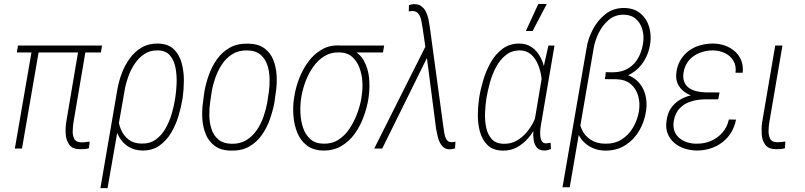

<svg xmlns="http://www.w3.org/2000/svg" viewBox="-20 -762 4132 985"><path d="M503.4 -528.3 497.6 -492.7H66.4L72.3 -528.3ZM184.1 -528.3 92.8 0H56.2L147.5 -528.3ZM386.2 -528.3H423.8L356.4 -131.3Q354 -112.3 353 -89.4Q352.1 -66.4 361.1 -49.3Q370.1 -32.2 397 -31.7Q407.2 -31.2 418.2 -33Q429.2 -34.7 439.9 -35.6L436.5 -2Q426.3 2 414.8 2.7Q403.3 3.4 390.6 3.4Q352.5 3.4 336.2 -18.6Q319.8 -40.5 317.4 -71.8Q314.9 -103 319.3 -132.8Z M495.1 203.1 582.5 -305.7Q589.4 -345.2 605 -386.5Q620.6 -427.7 645.8 -462.4Q670.9 -497.1 706.5 -518.1Q742.2 -539.1 790 -538.6Q842.8 -537.6 871.6 -509.5Q900.4 -481.4 912.1 -438Q923.8 -394.5 923.3 -347.9Q922.9 -301.3 917.5 -263.2L916 -252.9Q909.2 -212.4 895.5 -166.5Q881.8 -120.6 857.7 -80.3Q833.5 -40 797.4 -14.6Q761.2 10.7 710.9 10.3Q673.3 9.3 646 -5.4Q618.7 -20 600.8 -44.7Q583 -69.3 574.7 -100.1Q566.4 -130.9 565.9 -164.1Q569.3 -164.6 572.3 -165Q575.2 -165.5 578.6 -166.3Q582 -167 585 -167.5Q586.9 -130.4 600.3 -98.1Q613.8 -65.9 639.9 -45.9Q666 -25.9 705.6 -25.4Q749.5 -24.4 779.8 -46.6Q810.1 -68.8 829.8 -104.2Q849.6 -139.6 861.1 -179Q872.6 -218.3 877.9 -252.9L879.4 -263.2Q884.3 -292 886 -332.3Q887.7 -372.6 880.9 -411.9Q874 -451.2 852.3 -477.3Q830.6 -503.4 787.6 -503.4Q748.5 -503.9 719.5 -484.1Q690.4 -464.4 669.9 -433.1Q649.4 -401.9 637 -366Q624.5 -330.1 619.1 -296.9L531.7 203.1Z M1021.5 -238.3 1028.8 -293.5Q1036.6 -335.9 1052 -378.9Q1067.4 -421.9 1093.5 -458.5Q1119.6 -495.1 1158.2 -517.1Q1196.8 -539.1 1251.5 -538.1Q1304.7 -537.6 1336.4 -514.2Q1368.2 -490.7 1382.6 -453.4Q1397 -416 1399.2 -373.5Q1401.4 -331.1 1395.5 -292L1387.7 -235.8Q1379.9 -194.3 1364.7 -150.6Q1349.6 -106.9 1323.7 -70.1Q1297.9 -33.2 1259.5 -10.7Q1221.2 11.7 1166.5 10.7Q1112.8 10.3 1081.1 -13.9Q1049.3 -38.1 1034.7 -75.7Q1020 -113.3 1017.8 -156.2Q1015.6 -199.2 1021.5 -238.3ZM1066.4 -293.9 1058.1 -237.8Q1053.7 -207 1054 -170.7Q1054.2 -134.3 1064.5 -101.3Q1074.7 -68.4 1099.6 -46.9Q1124.5 -25.4 1168.5 -24.4Q1211.9 -23.4 1243.9 -43.2Q1275.9 -63 1297.4 -94.5Q1318.8 -126 1331.8 -163.3Q1344.7 -200.7 1351.1 -235.8L1359.4 -292.5Q1363.8 -322.3 1363 -358.2Q1362.3 -394 1352.1 -426.5Q1341.8 -459 1317.4 -480.7Q1293 -502.4 1249 -503.4Q1204.6 -504.4 1172.6 -484.6Q1140.6 -464.8 1119.4 -432.9Q1098.1 -400.9 1085.2 -364.3Q1072.3 -327.6 1066.4 -293.9Z M1487.8 -253.4 1490.7 -272Q1497.6 -314.5 1515.1 -360.1Q1532.7 -405.8 1561.5 -445.1Q1590.3 -484.4 1630.6 -507.8Q1670.9 -531.2 1722.7 -528.8Q1731.9 -528.3 1741.9 -525.4Q1752 -522.5 1761.5 -518.3Q1771 -514.2 1779.8 -509.8Q1825.2 -489.7 1846.9 -450.2Q1868.7 -410.6 1873.3 -363.5Q1877.9 -316.4 1872.1 -272L1869.6 -252Q1861.8 -207 1844.7 -160.9Q1827.6 -114.7 1799.6 -75.7Q1771.5 -36.6 1731.4 -12.9Q1691.4 10.7 1638.7 10.3Q1586.4 9.3 1554 -15.9Q1521.5 -41 1505.1 -81.5Q1488.8 -122.1 1485.4 -167.5Q1481.9 -212.9 1487.8 -253.4ZM1527.3 -272.5 1524.4 -253.9Q1519.5 -221.2 1521.2 -181.9Q1522.9 -142.6 1534.7 -106.9Q1546.4 -71.3 1572 -48.3Q1597.7 -25.4 1640.1 -24.9Q1684.1 -23.9 1717.3 -45.7Q1750.5 -67.4 1773.7 -102.8Q1796.9 -138.2 1812 -178.5Q1827.1 -218.8 1833.5 -255.4L1835.9 -273.9Q1841.3 -306.6 1838.9 -344.2Q1836.4 -381.8 1823.7 -415.5Q1811 -449.2 1785.9 -470.9Q1760.7 -492.7 1719.2 -493.2Q1676.3 -494.1 1643.3 -473.4Q1610.4 -452.6 1586.9 -419.4Q1563.5 -386.2 1548.6 -347.2Q1533.7 -308.1 1527.3 -272.5ZM1950.7 -528.3 1944.8 -492.7H1719.2L1725.1 -528.3Z M2173.8 -471.7 1940.9 0H1899.9L2169.9 -537.6L2196.8 -523.9ZM2103.5 -740.7Q2127.4 -741.2 2142.3 -729.7Q2157.2 -718.3 2165.8 -700.2Q2174.3 -682.1 2178.5 -661.4Q2182.6 -640.6 2185.1 -622.6L2253.9 -116.2Q2256.3 -101.6 2259 -82.3Q2261.7 -63 2269.8 -47.9Q2277.8 -32.7 2296.4 -32.7Q2301.8 -32.2 2306.6 -33.4Q2311.5 -34.7 2316.4 -35.2L2314.5 -1Q2308.1 0.5 2302.5 2.2Q2296.9 3.9 2291 3.9Q2263.2 5.4 2248.3 -12.9Q2233.4 -31.2 2227.1 -56.2Q2220.7 -81.1 2217.3 -101.1L2168 -481.4L2148.9 -613.3Q2146 -629.9 2142.3 -651.4Q2138.7 -672.9 2128.7 -688.7Q2118.7 -704.6 2096.2 -705.6Q2091.3 -705.6 2086.2 -704.8Q2081.1 -704.1 2077.1 -703.1L2078.1 -735.8Q2084 -737.8 2090.3 -739.3Q2096.7 -740.7 2103.5 -740.7Z M2437 -251.5 2438.5 -261.7Q2444.8 -302.2 2459 -350.1Q2473.1 -397.9 2497.3 -441.2Q2521.5 -484.4 2558.1 -511.7Q2594.7 -539.1 2646.5 -538.6Q2678.2 -537.6 2701.4 -523.9Q2724.6 -510.3 2740.7 -487.3Q2756.8 -464.4 2766.1 -436.8Q2775.4 -409.2 2778.8 -380.4Q2782.2 -351.6 2779.8 -325.7L2758.8 -190.4Q2751 -155.8 2733.9 -120.6Q2716.8 -85.4 2691.7 -55.4Q2666.5 -25.4 2633.5 -7.1Q2600.6 11.2 2561 10.7Q2510.3 10.3 2482.2 -16.6Q2454.1 -43.5 2442.6 -84.7Q2431.2 -126 2431.4 -170.4Q2431.6 -214.8 2437 -251.5ZM2476.1 -261.7 2474.6 -252Q2470.2 -222.7 2468.5 -184.1Q2466.8 -145.5 2473.9 -109.1Q2481 -72.8 2502.7 -48.6Q2524.4 -24.4 2566.4 -24.4Q2601.1 -23.9 2629.6 -39.8Q2658.2 -55.7 2680.4 -81.5Q2702.6 -107.4 2717.8 -138.4Q2732.9 -169.4 2741.2 -199.2L2759.3 -309.6Q2761.7 -336.4 2757.1 -369.1Q2752.4 -401.9 2739.5 -432.4Q2726.6 -462.9 2704.3 -482.7Q2682.1 -502.4 2649.4 -503.4Q2605.5 -503.9 2575.2 -479.7Q2544.9 -455.6 2524.7 -417.5Q2504.4 -379.4 2493.2 -337.4Q2481.9 -295.4 2476.1 -261.7ZM2793.5 -528.3H2824.7L2756.3 -127.9Q2754.4 -118.7 2752.4 -102.3Q2750.5 -85.9 2751.5 -68.4Q2752.4 -50.8 2759 -38.8Q2765.6 -26.9 2781.2 -26.4Q2787.6 -26.9 2793.2 -28.1Q2798.8 -29.3 2804.7 -29.8L2806.6 2.4Q2798.3 5.9 2790.8 7.8Q2783.2 9.8 2773.9 10.3Q2747.6 10.3 2734.6 -4.6Q2721.7 -19.5 2718 -42.2Q2714.4 -64.9 2716.1 -88.1Q2717.8 -111.3 2720.2 -128.4L2769 -418.9ZM2677.7 -603 2741.7 -741.7H2785.2L2712.4 -603Z M3088.4 -386.7 3143.6 -386.2Q3198.7 -384.8 3234.9 -358.6Q3271 -332.5 3286.6 -288.8Q3302.2 -245.1 3294.4 -192.4Q3286.6 -138.2 3259.5 -91.8Q3232.4 -45.4 3188.2 -17.1Q3144 11.2 3084.5 10.7Q3048.8 10.3 3019.3 -3.2Q2989.7 -16.6 2969.2 -39.8Q2948.7 -63 2939.5 -93.5Q2930.2 -124 2934.6 -159.7L2955.1 -170.4Q2949.7 -129.4 2965.3 -96.4Q2981 -63.5 3012 -44.2Q3043 -24.9 3084.5 -24.9Q3133.3 -23.9 3169.2 -46.6Q3205.1 -69.3 3227.5 -107.4Q3250 -145.5 3257.8 -190.4Q3264.6 -233.4 3253.9 -270.5Q3243.2 -307.6 3215.6 -330.8Q3188 -354 3143.1 -355.5L3083 -356ZM3181.6 -721.2Q3232.9 -720.2 3264.9 -693.8Q3296.9 -667.5 3309.6 -626Q3322.3 -584.5 3315.9 -538.1Q3308.6 -488.8 3283.7 -448.5Q3258.8 -408.2 3218.8 -384.5Q3178.7 -360.8 3126.5 -359.9H3085L3087.4 -391.6L3127.4 -391.1Q3171.9 -392.1 3203.4 -411.4Q3234.9 -430.7 3253.7 -463.9Q3272.5 -497.1 3279.3 -540.5Q3284.7 -575.7 3275.9 -608.9Q3267.1 -642.1 3243.2 -664.1Q3219.2 -686 3179.7 -686.5Q3135.3 -687 3103.3 -660.2Q3071.3 -633.3 3052 -594Q3032.7 -554.7 3025.9 -516.1L2902.8 198.7H2865.7L2989.3 -515.6Q2996.6 -563.5 3021.5 -611.1Q3046.4 -658.7 3086.4 -689.9Q3126.5 -721.2 3181.6 -721.2Z M3592.8 -281.2 3668.9 -280.8 3664.6 -252.4H3596.2Q3558.1 -252 3523.9 -241.2Q3489.7 -230.5 3466.6 -206.1Q3443.4 -181.6 3436.5 -140.6Q3432.1 -110.8 3440.2 -89.4Q3448.2 -67.9 3465.6 -53.5Q3482.9 -39.1 3506.1 -31.7Q3529.3 -24.4 3555.2 -24.9Q3593.8 -24.4 3627.9 -39.3Q3662.1 -54.2 3686.5 -82Q3710.9 -109.9 3719.2 -148.9L3755.9 -148.4Q3749 -111.8 3730.7 -82Q3712.4 -52.2 3685.5 -31.7Q3658.7 -11.2 3625 -0.5Q3591.3 10.3 3553.7 10.3Q3519.5 9.3 3489.7 -0.7Q3460 -10.7 3438 -30Q3416 -49.3 3405 -77.4Q3394 -105.5 3399.4 -141.6Q3403.8 -179.7 3421.6 -206.1Q3439.5 -232.4 3466.3 -249Q3493.2 -265.6 3525.9 -273.2Q3558.6 -280.8 3592.8 -281.2ZM3666 -258.3H3594.7Q3566.9 -258.8 3539.3 -267.3Q3511.7 -275.9 3490 -291.7Q3468.3 -307.6 3457 -331.8Q3445.8 -356 3449.7 -388.7Q3454.1 -425.3 3470.7 -453.4Q3487.3 -481.4 3512.9 -500.7Q3538.6 -520 3570.8 -529.3Q3603 -538.6 3639.2 -538.6Q3671.9 -538.1 3700.7 -527.6Q3729.5 -517.1 3751 -497.6Q3772.5 -478 3783.2 -450.7Q3793.9 -423.3 3790 -388.7H3753.4Q3757.8 -424.8 3742.4 -450.4Q3727.1 -476.1 3699 -489.5Q3670.9 -502.9 3637.7 -503.4Q3601.6 -503.4 3569.6 -491Q3537.6 -478.5 3515.4 -453.4Q3493.2 -428.2 3486.8 -390.1Q3482.4 -362.3 3490 -342.8Q3497.6 -323.2 3513.7 -311.5Q3529.8 -299.8 3551.5 -294.4Q3573.2 -289.1 3597.7 -288.1L3671.4 -287.6Z M3957 -528.3H3994.1L3926.3 -131.8Q3923.3 -112.8 3922.9 -89.8Q3922.4 -66.9 3931.4 -49.6Q3940.4 -32.2 3967.3 -32.2Q3978 -32.2 3988.5 -33.4Q3999 -34.7 4008.8 -36.1L4007.3 -2Q3996.1 2 3984.6 2.7Q3973.1 3.4 3960.9 3.4Q3922.4 2.9 3906.2 -19Q3890.1 -41 3887.9 -72Q3885.7 -103 3889.6 -132.8Z"/></svg>

Font: Roboto Condensed ExtraLight
Style: Italic
Weight: 250
Italic angle: -12°
Designer: Christian Robertson
Foundry: Google
Version: Version 3.008; 2023